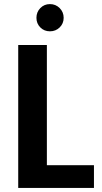

<svg xmlns="http://www.w3.org/2000/svg" viewBox="-20 -918 499 938"><path d="M209 -698V-111H439V0H69V-698ZM224 -765Q196 -765 177 -784Q158 -803 158 -831Q158 -859 177 -878.5Q196 -898 224 -898Q252 -898 271.5 -878.5Q291 -859 291 -831Q291 -803 271.5 -784Q252 -765 224 -765Z"/></svg>

Font: Poppins SemiBold
Style: Regular
Weight: 600
Designer: Ninad Kale (Devanagari), Jonny Pinhorn (Latin)
Foundry: Indian Type Foundry
Version: Version 3.002 2017